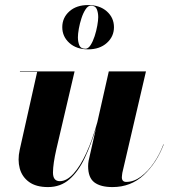

<svg xmlns="http://www.w3.org/2000/svg" viewBox="-20 -750 704 780"><path d="M233 -639.5Q233 -678 261.8 -703.8Q290.5 -729.5 338 -729.5Q385 -729.5 414 -703.8Q443 -678 443 -639.5Q443 -601.5 414 -575.5Q385 -549.5 338 -549.5Q290.5 -549.5 261.8 -575.5Q233 -601.5 233 -639.5ZM296.5 -598.5Q296.5 -580.5 302.2 -566.2Q308 -552 327 -552Q338.5 -552 348 -566.8Q357.5 -581.5 364.5 -603Q371.5 -624.5 375.2 -645.8Q379 -667 379 -680.5Q379 -698.5 373.2 -712.8Q367.5 -727 349 -727Q337.5 -727 327.8 -712.2Q318 -697.5 311 -676Q304 -654.5 300.2 -633.2Q296.5 -612 296.5 -598.5ZM283 -460 209 -144Q195.5 -85 195.2 -49.5Q195 -14 223 -14Q251 -14 278.8 -44.8Q306.5 -75.5 331.2 -129.5Q356 -183.5 375.5 -254L422 -460H573L477 -48Q476.5 -43.5 475.8 -38.8Q475 -34 475 -30Q475 -11 493 -11Q523.5 -11 552.5 -32.5Q581.5 -54 605.2 -88.8Q629 -123.5 644 -164L645 -163Q616.5 -88 564 -39Q511.5 10 437 10Q388.5 10 363.2 -9.2Q338 -28.5 338 -75Q338 -85 340 -97L370 -229Q349.5 -161.5 323.8 -107.2Q298 -53 262 -21.5Q226 10 175 10Q126.5 10 98 -10.8Q69.5 -31.5 60.2 -65.8Q51 -100 60 -141L131 -458H61V-460Z"/></svg>

Font: Bodoni* 96
Style: Bold Italic
Weight: 700
Italic angle: -13°
Version: Version 2.2